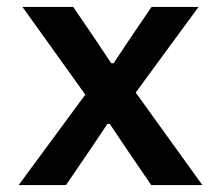

<svg xmlns="http://www.w3.org/2000/svg" viewBox="-20 -536 640 556"><path d="M34 0 227 -262 45 -516H192L254 -425L302 -353H309L357 -425L419 -516H555L373 -268L566 0H418L347 -104L298 -177H291L242 -104L171 0Z"/></svg>

Font: IBM Plex Mono SmBld
Style: Regular
Weight: 600
Monospace: yes
Designer: Mike Abbink, Paul van der Laan, Pieter van Rosmalen
Foundry: Bold Monday
Version: Version 2.3